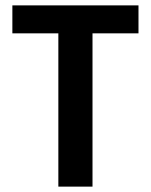

<svg xmlns="http://www.w3.org/2000/svg" viewBox="-20 -694 560 714"><path d="M495 -570H324V0H197V-570H26V-674H495Z"/></svg>

Font: Hind Madurai SemiBold
Style: Regular
Weight: 600
Designer: Jyotish Sonowal
Foundry: Indian Type Foundry
Version: Version 1.001;PS 1.0;hotconv 1.0.86;makeotf.lib2.5.63406; tt